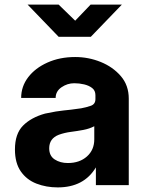

<svg xmlns="http://www.w3.org/2000/svg" viewBox="-20 -805 640 835"><path d="M231 10Q181 10 138.5 -6.5Q96 -23 70.5 -59.5Q45 -96 45 -155Q45 -223 80 -258.5Q115 -294 176 -311Q204 -317 222.5 -320Q241 -323 256 -324.5Q271 -326 288.5 -328Q306 -330 333 -334Q355 -338 375 -345Q395 -352 395 -374V-376V-391Q395 -411 381 -422Q367 -433 346 -438Q325 -443 303 -443Q273 -443 247.5 -425.5Q222 -408 222 -379H72Q72 -429 102.5 -469Q133 -509 186.5 -533Q240 -557 307 -557Q365 -557 418 -535.5Q471 -514 505.5 -474Q540 -434 540 -376V0H397V-77Q345 10 231 10ZM275 -96Q326 -96 358 -124.5Q390 -153 390 -199V-256Q369 -245 342.5 -240Q316 -235 288.5 -231.5Q261 -228 236 -219Q194 -203 194 -160Q194 -127 218 -111.5Q242 -96 275 -96ZM235 -645 100 -785H235L307 -715L374 -785H510L375 -645Z"/></svg>

Font: Tiny ExtraBold
Style: Regular
Weight: 800
Designer: Philipp Nurullin, Konstantin Bulenkov
Foundry: JetBrains
Version: Version 2.251; ttfautohint (v1.8.4.7-5d5b)